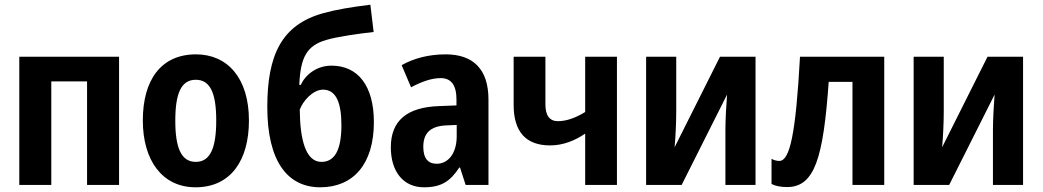

<svg xmlns="http://www.w3.org/2000/svg" viewBox="-20 -786 4431 816"><path d="M486 -545H62V0H198V-440H350V0H486Z M1038 -274C1038 -455 946 -555 813 -555C665 -555 587 -447 587 -274C587 -104 670 10 811 10C962 10 1038 -106 1038 -274ZM725 -273C725 -389 750 -447 812 -447C874 -447 899 -389 899 -274C899 -158 874 -98 812 -98C750 -98 725 -158 725 -273Z M1116 -331C1116 -99 1203 10 1341 10C1481 10 1569 -88 1569 -267C1569 -423 1500 -507 1389 -507C1325 -507 1278 -468 1258 -425H1252C1257 -543 1284 -592 1366 -616C1411 -630 1512 -644 1568 -650L1554 -766C1473 -756 1407 -745 1354 -730C1176 -681 1116 -551 1116 -331ZM1346 -98C1279 -98 1255 -193 1254 -320C1266 -354 1308 -405 1353 -405C1408 -405 1431 -350 1431 -254C1431 -144 1400 -98 1346 -98Z M1874 -555C1802 -555 1738 -538 1687 -509L1727 -415C1772 -439 1814 -454 1853 -454C1897 -454 1920 -425 1920 -363V-338L1844 -335C1711 -330 1641 -274 1641 -160C1641 -58 1693 10 1782 10C1856 10 1894 -16 1932 -74H1935L1959 0H2056V-363C2056 -491 1992 -555 1874 -555ZM1921 -255V-207C1921 -133 1884 -90 1836 -90C1800 -90 1779 -112 1779 -162C1779 -218 1807 -250 1876 -253Z M2298 -545H2163V-340C2163 -225 2216 -168 2318 -168C2374 -168 2424 -189 2467 -218V0H2602V-545H2467V-310C2428 -286 2389 -271 2351 -271C2317 -271 2298 -294 2298 -342Z M2854 -545H2726V0H2877L3070 -384C3067 -345 3063 -281 3063 -233V0H3191V-545H3040L2847 -160C2851 -200 2854 -268 2854 -312Z M3738 0V-545H3380C3362 -217 3337 -102 3292 -102C3280 -102 3268 -106 3259 -111V-4C3277 5 3300 9 3325 9C3443 9 3479 -116 3502 -438H3603V0Z M3991 -545H3863V0H4014L4207 -384C4204 -345 4200 -281 4200 -233V0H4328V-545H4177L3984 -160C3988 -200 3991 -268 3991 -312Z"/></svg>

Font: Noto Sans Display SemiCondensed
Style: Bold
Weight: 700
Width: 4
Designer: Monotype Design Team
Foundry: Monotype Imaging Inc.
Version: Version 1.900